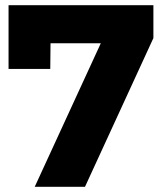

<svg xmlns="http://www.w3.org/2000/svg" viewBox="-20 -721 629 741"><path d="M13 -701H572V-574L308 0H114L369 -554H175L174 -455H13Z"/></svg>

Font: Montserrat arm
Style: Bold
Weight: 700
Designer: Julieta Ulanovsky
Foundry: Julieta Ulanovsky
Version: Version 6.000;PS 006.000;hotconv 1.0.88;makeotf.lib2.5.64775